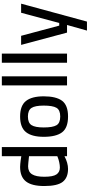

<svg xmlns="http://www.w3.org/2000/svg" viewBox="542 -1292 967 2091"><g transform="rotate(-90 1025.5 -246.5)"><path d="M469 -710V0H370V-28Q296 11 231 11Q136 11 90.5 -47Q45 -105 45 -248Q45 -384 95 -447.5Q145 -511 253 -511Q267 -511 287.5 -509Q308 -507 323.5 -505Q339 -503 353.5 -500.5Q368 -498 370 -498V-710ZM246 -78Q273 -78 304 -85Q335 -92 352 -99L370 -106V-414Q280 -424 260 -424Q200 -424 173 -381Q146 -338 146 -248Q146 -152 171.5 -115Q197 -78 246 -78Z M1022 -254Q1022 -119 973.5 -54Q925 11 802 11Q679 11 630 -54Q581 -119 581 -254Q581 -383 632 -447Q683 -511 802 -511Q921 -511 971.5 -447Q1022 -383 1022 -254ZM921 -254Q921 -348 895.5 -387Q870 -426 802 -426Q734 -426 708.5 -387Q683 -348 683 -254Q683 -156 707 -115Q731 -74 802 -74Q873 -74 897 -115Q921 -156 921 -254Z M1141 0V-710H1240V0Z M1388 0V-710H1487V0Z M1582 -500H1681L1792 -85H1821L1932 -500H2031L1836 217H1738L1799 0H1716Z"/></g></svg>

Font: TitilliumText
Style: Medium
Weight: 500
Designer: Accademia di Belle Arti di Urbino and others
Foundry: Accademia di Belle Arti di Urbino and others.
Version: Version 60.001